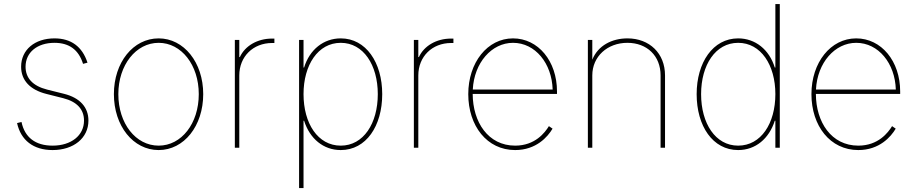

<svg xmlns="http://www.w3.org/2000/svg" viewBox="-20 -748 4637 972"><path d="M246.1 11.7C352.5 11.7 427.7 -48.8 427.7 -137.7C427.7 -205.1 384.3 -252.9 304.7 -272.9L218.8 -294.4C145 -313 109.4 -353.5 109.4 -410.2C109.4 -482.9 168.5 -531.2 255.9 -531.2C330.6 -531.2 378.4 -495.6 400.4 -424.8L422.9 -430.7C396.5 -512.2 339.8 -553.7 255.9 -553.7C156.2 -553.7 86.9 -496.1 86.9 -410.2C86.9 -342.3 130.9 -293.5 214.8 -272.5L299.8 -251C369.6 -233.4 405.3 -194.3 405.3 -137.7C405.3 -62 340.3 -10.7 246.1 -10.7C159.2 -10.7 105 -52.7 88.9 -130.4L66.4 -125C85.4 -38.1 148.9 11.7 246.1 11.7Z M783.2 11.7C911.6 11.7 1008.8 -110.4 1008.8 -271.5C1008.8 -431.6 911.1 -553.7 783.2 -553.7C654.3 -553.7 556.6 -432.1 556.6 -271.5C556.6 -110.4 654.3 11.7 783.2 11.7ZM783.2 -10.7C667 -10.7 579.1 -123 579.1 -271.5C579.1 -418.5 668 -531.2 783.2 -531.2C898.4 -531.2 986.3 -418.9 986.3 -271.5C986.3 -123 898.9 -10.7 783.2 -10.7Z M1168.9 0H1191.4V-366.2C1191.4 -461.4 1261.2 -530.3 1357.4 -530.3H1369.1V-552.7H1357.4C1282.7 -552.7 1220.2 -515.6 1194.3 -459H1191.4V-545.9H1168.9Z M1494.1 204.1H1516.6V-136.7H1519.5C1548.3 -45.9 1617.2 11.7 1705.1 11.7C1833.5 11.7 1915 -109.9 1915 -271.5C1915 -431.6 1832.5 -553.7 1705.1 -553.7C1618.2 -553.7 1547.4 -497.1 1519.5 -406.2H1516.6V-545.9H1494.1ZM1705.1 -10.7C1588.9 -10.7 1516.6 -123.5 1516.6 -271.5C1516.6 -418.9 1589.8 -531.2 1705.1 -531.2C1819.8 -531.2 1892.6 -418.9 1892.6 -271.5C1892.6 -123.5 1820.3 -10.7 1705.1 -10.7Z M2075.2 0H2097.7V-366.2C2097.7 -461.4 2167.5 -530.3 2263.7 -530.3H2275.4V-552.7H2263.7C2189 -552.7 2126.5 -515.6 2100.6 -459H2097.7V-545.9H2075.2Z M2587.9 11.7C2694.3 11.7 2752.9 -55.2 2777.3 -96.7L2758.8 -109.4C2738.8 -76.7 2689 -10.7 2587.9 -10.7C2451.2 -10.7 2373.5 -129.9 2373 -272.5H2799.8V-285.2C2799.8 -438.5 2704.6 -553.7 2577.1 -553.7C2447.8 -553.7 2350.6 -431.6 2350.6 -271.5C2350.6 -110.8 2445.3 11.7 2587.9 11.7ZM2373.5 -294.9C2380.4 -430.7 2469.2 -531.2 2577.1 -531.2C2689.9 -531.2 2773.9 -427.2 2777.8 -294.9Z M2978.5 -366.2C2978.5 -461.9 3054.7 -531.2 3156.2 -531.2C3255.4 -531.2 3324.2 -465.3 3324.2 -366.2V0H3346.7V-366.2C3346.7 -478 3268.1 -553.7 3156.2 -553.7C3079.1 -553.7 3007.3 -518.1 2978.5 -445.8V-545.9H2956.1V0H2978.5Z M3716.8 11.7C3804.7 11.7 3873.5 -45.9 3902.3 -136.7H3905.3V0H3927.7V-727.5H3905.3V-406.2H3902.3C3874.5 -497.1 3803.7 -553.7 3716.8 -553.7C3589.4 -553.7 3506.8 -431.6 3506.8 -271.5C3506.8 -109.9 3588.4 11.7 3716.8 11.7ZM3716.8 -10.7C3601.6 -10.7 3529.3 -123.5 3529.3 -271.5C3529.3 -418.9 3602.1 -531.2 3716.8 -531.2C3832 -531.2 3905.3 -418.9 3905.3 -271.5C3905.3 -123.5 3833 -10.7 3716.8 -10.7Z M4325.2 11.7C4431.6 11.7 4490.2 -55.2 4514.6 -96.7L4496.1 -109.4C4476.1 -76.7 4426.3 -10.7 4325.2 -10.7C4188.5 -10.7 4110.8 -129.9 4110.4 -272.5H4537.1V-285.2C4537.1 -438.5 4441.9 -553.7 4314.5 -553.7C4185.1 -553.7 4087.9 -431.6 4087.9 -271.5C4087.9 -110.8 4182.6 11.7 4325.2 11.7ZM4110.8 -294.9C4117.7 -430.7 4206.5 -531.2 4314.5 -531.2C4427.2 -531.2 4511.2 -427.2 4515.1 -294.9Z"/></svg>

Font: Raveo Thin
Style: Regular
Weight: 100
Designer: Jakub Foglar, Rasmus Andersson (Inter)
Foundry: Jakubfoglar.com
Version: Version 1.100;Glyphs 3.2.3 (3260)